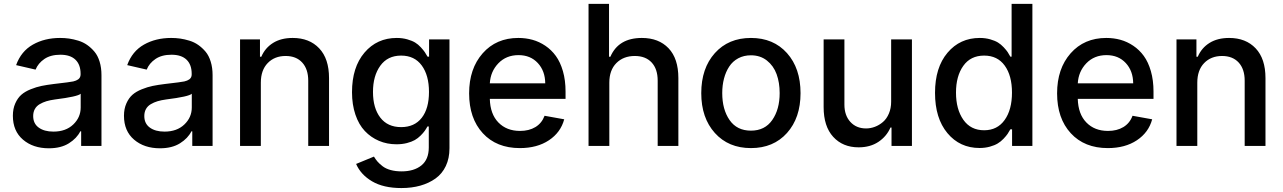

<svg xmlns="http://www.w3.org/2000/svg" viewBox="-20 -747 6569 983"><path d="M230 12.2Q149.4 12.2 97.7 -32Q45.9 -76.2 45.9 -154.3Q45.9 -189.9 58.1 -217.5Q70.3 -245.1 89.1 -261.7Q107.9 -278.3 137.2 -290Q166.5 -301.8 192.9 -307.1Q219.2 -312.5 254.9 -316.9Q340.8 -326.7 355 -330.1Q386.2 -337.4 391.1 -356Q392.6 -360.4 392.6 -366.7V-369.1Q392.6 -416 366.2 -441.4Q339.8 -466.8 289.1 -466.8Q239.3 -466.8 207.3 -445.1Q175.3 -423.3 162.1 -390.6L62.5 -413.6Q87.9 -484.4 148.2 -518.6Q208.5 -552.7 287.6 -552.7Q311 -552.7 333.5 -549.6Q356 -546.4 380.9 -538.8Q405.8 -531.2 426.3 -516.8Q446.8 -502.4 463.6 -482.4Q480.5 -462.4 490 -431.4Q499.5 -400.4 499.5 -362.3V0H395.5V-74.7H391.1Q373.5 -39.1 332.8 -13.4Q292 12.2 230 12.2ZM253.4 -73.2Q316.9 -73.2 355 -109.6Q393.1 -146 393.1 -196.8V-267.1Q378.4 -252.4 261.7 -237.8Q236.8 -234.4 218 -228.8Q199.2 -223.1 183.1 -213.6Q167 -204.1 158.4 -188.7Q149.9 -173.3 149.9 -152.8Q149.9 -114.3 178.2 -93.8Q206.5 -73.2 253.4 -73.2Z M798.8 12.2Q718.3 12.2 666.5 -32Q614.7 -76.2 614.7 -154.3Q614.7 -189.9 627 -217.5Q639.2 -245.1 658 -261.7Q676.8 -278.3 706.1 -290Q735.4 -301.8 761.7 -307.1Q788.1 -312.5 823.7 -316.9Q909.7 -326.7 923.8 -330.1Q955.1 -337.4 960 -356Q961.4 -360.4 961.4 -366.7V-369.1Q961.4 -416 935.1 -441.4Q908.7 -466.8 857.9 -466.8Q808.1 -466.8 776.1 -445.1Q744.1 -423.3 731 -390.6L631.3 -413.6Q656.7 -484.4 717 -518.6Q777.3 -552.7 856.4 -552.7Q879.9 -552.7 902.3 -549.6Q924.8 -546.4 949.7 -538.8Q974.6 -531.2 995.1 -516.8Q1015.6 -502.4 1032.5 -482.4Q1049.3 -462.4 1058.8 -431.4Q1068.4 -400.4 1068.4 -362.3V0H964.4V-74.7H960Q942.4 -39.1 901.6 -13.4Q860.8 12.2 798.8 12.2ZM822.3 -73.2Q885.7 -73.2 923.8 -109.6Q961.9 -146 961.9 -196.8V-267.1Q947.3 -252.4 830.6 -237.8Q805.7 -234.4 786.9 -228.8Q768.1 -223.1 752 -213.6Q735.8 -204.1 727.3 -188.7Q718.8 -173.3 718.8 -152.8Q718.8 -114.3 747.1 -93.8Q775.4 -73.2 822.3 -73.2Z M1315.4 -323.7V0H1209V-545.4H1311V-456.5H1317.9Q1337.4 -502 1378.2 -527.3Q1418.9 -552.7 1478.5 -552.7Q1564 -552.7 1614.3 -499.5Q1664.6 -446.3 1664.6 -347.2V0H1558.1V-334Q1558.1 -393.1 1527.3 -426.8Q1496.6 -460.4 1442.4 -460.4Q1385.7 -460.4 1350.6 -424.1Q1315.4 -387.7 1315.4 -323.7Z M2035.2 215.8Q1943.4 215.8 1885 181.4Q1826.7 147 1803.2 92.3L1894.5 54.7Q1903.3 69.3 1912.8 80.3Q1922.4 91.3 1938.7 104Q1955.1 116.7 1980 123.5Q2004.9 130.4 2036.1 130.4Q2099.6 130.4 2137.5 99.9Q2175.3 69.3 2175.3 7.8V-99.6H2168.5Q2161.6 -86.9 2154.3 -76.7Q2147 -66.4 2133.3 -52.7Q2119.6 -39.1 2103.8 -30Q2087.9 -21 2063.5 -14.6Q2039.1 -8.3 2010.3 -8.3Q1961.4 -8.3 1920.2 -25.9Q1878.9 -43.5 1847.9 -76.2Q1816.9 -108.9 1799.6 -160.2Q1782.2 -211.4 1782.2 -274.9Q1782.2 -402.8 1846.2 -477.8Q1910.2 -552.7 2011.2 -552.7Q2040 -552.7 2064.9 -545.7Q2089.8 -538.6 2105.2 -529.3Q2120.6 -520 2134.5 -504.9Q2148.4 -489.7 2154.8 -480.2Q2161.1 -470.7 2168.9 -457H2176.8V-545.4H2281.2V12.2Q2281.2 63.5 2262.5 103Q2243.7 142.6 2210 166.7Q2176.3 190.9 2132.1 203.4Q2087.9 215.8 2035.2 215.8ZM2033.7 -96.2Q2102.1 -96.2 2139.2 -143.8Q2176.3 -191.4 2176.3 -276.4Q2176.3 -361.3 2139.2 -411.9Q2102.1 -462.4 2033.7 -462.4Q1964.4 -462.4 1927 -410.4Q1889.6 -358.4 1889.6 -276.4Q1889.6 -193.8 1927 -145Q1964.4 -96.2 2033.7 -96.2Z M2641.6 11.2Q2522 11.2 2451.9 -64.9Q2381.8 -141.1 2381.8 -269Q2381.8 -395.5 2451.2 -474.1Q2520.5 -552.7 2633.8 -552.7Q2671.9 -552.7 2706.3 -543.2Q2740.7 -533.7 2772 -512.7Q2803.2 -491.7 2825.9 -460.4Q2848.6 -429.2 2862.1 -382.6Q2875.5 -335.9 2875.5 -278.3V-240.7H2487.8Q2489.7 -163.1 2531.7 -119.9Q2573.7 -76.7 2642.6 -76.7Q2688.5 -76.7 2721.2 -96.4Q2753.9 -116.2 2768.1 -154.3L2868.7 -136.2Q2850.6 -68.8 2790.3 -28.8Q2730 11.2 2641.6 11.2ZM2487.8 -320.3H2771.5Q2771 -383.8 2733.4 -424.3Q2695.8 -464.8 2634.8 -464.8Q2571.8 -464.8 2531.5 -422.9Q2491.2 -380.9 2487.8 -320.3Z M3099.6 -323.7V0H2993.2V-727.1H3098.1V-456.5H3105Q3146.5 -552.7 3266.1 -552.7Q3352.5 -552.7 3402.8 -500Q3453.1 -447.3 3453.1 -347.2V0H3347.2V-334Q3347.2 -394 3316.2 -427.2Q3285.2 -460.4 3230 -460.4Q3171.9 -460.4 3135.7 -424.1Q3099.6 -387.7 3099.6 -323.7Z M3570.3 -270Q3570.3 -397.5 3639.9 -475.1Q3709.5 -552.7 3824.7 -552.7Q3939.9 -552.7 4009.3 -475.1Q4078.6 -397.5 4078.6 -270Q4078.6 -143.6 4009.3 -66.2Q3939.9 11.2 3824.7 11.2Q3709.5 11.2 3639.9 -66.2Q3570.3 -143.6 3570.3 -270ZM3824.7 -78.1Q3896 -78.1 3933.8 -132.6Q3971.7 -187 3971.7 -270.5Q3971.7 -324.2 3956.1 -367.2Q3940.4 -410.2 3906.5 -437Q3872.6 -463.9 3824.7 -463.9Q3788.1 -463.9 3759.5 -448.5Q3731 -433.1 3713.4 -406.2Q3695.8 -379.4 3686.8 -345Q3677.7 -310.5 3677.7 -270.5Q3677.7 -186.5 3715.3 -132.3Q3752.9 -78.1 3824.7 -78.1Z M4542.5 -226.1V-545.4H4648.9V0H4544.4V-94.2H4539.1Q4519 -48.3 4477.1 -20.5Q4435.1 7.3 4376 7.3Q4294.9 7.3 4245.8 -46.4Q4196.8 -100.1 4196.8 -198.7V-545.4H4303.2V-211.4Q4303.2 -156.2 4333.7 -122.8Q4364.3 -89.4 4414.1 -89.4Q4437 -89.4 4459.5 -97.9Q4481.9 -106.4 4500.7 -122.6Q4519.5 -138.7 4531 -165.8Q4542.5 -192.9 4542.5 -226.1Z M4995.1 10.7Q4894 10.7 4830.6 -65.4Q4767.1 -141.6 4767.1 -271.5Q4767.1 -401.4 4831.1 -477.1Q4895 -552.7 4996.1 -552.7Q5024.9 -552.7 5049.6 -545.7Q5074.2 -538.6 5089.4 -529.3Q5104.5 -520 5118.7 -504.9Q5132.8 -489.7 5138.9 -480.5Q5145 -471.2 5152.8 -457H5159.2V-727.1H5265.6V0H5161.6V-85H5152.8Q5145.5 -71.8 5138.7 -61.5Q5131.8 -51.3 5117.9 -36.6Q5104 -22 5088.1 -12.5Q5072.3 -2.9 5047.9 3.9Q5023.4 10.7 4995.1 10.7ZM5018.6 -80.1Q5085.9 -80.1 5123.5 -132.6Q5161.1 -185.1 5161.1 -272.9Q5161.1 -359.9 5124 -411.1Q5086.9 -462.4 5018.6 -462.4Q4949.2 -462.4 4911.9 -409.9Q4874.5 -357.4 4874.5 -272.9Q4874.5 -187.5 4912.1 -133.8Q4949.7 -80.1 5018.6 -80.1Z M5651.9 11.2Q5532.2 11.2 5462.2 -64.9Q5392.1 -141.1 5392.1 -269Q5392.1 -395.5 5461.4 -474.1Q5530.8 -552.7 5644 -552.7Q5682.1 -552.7 5716.6 -543.2Q5751 -533.7 5782.2 -512.7Q5813.5 -491.7 5836.2 -460.4Q5858.9 -429.2 5872.3 -382.6Q5885.7 -335.9 5885.7 -278.3V-240.7H5498Q5500 -163.1 5542 -119.9Q5584 -76.7 5652.8 -76.7Q5698.7 -76.7 5731.4 -96.4Q5764.2 -116.2 5778.3 -154.3L5878.9 -136.2Q5860.8 -68.8 5800.5 -28.8Q5740.2 11.2 5651.9 11.2ZM5498 -320.3H5781.7Q5781.2 -383.8 5743.7 -424.3Q5706.1 -464.8 5645 -464.8Q5582 -464.8 5541.7 -422.9Q5501.5 -380.9 5498 -320.3Z M6109.9 -323.7V0H6003.4V-545.4H6105.5V-456.5H6112.3Q6131.8 -502 6172.6 -527.3Q6213.4 -552.7 6272.9 -552.7Q6358.4 -552.7 6408.7 -499.5Q6459 -446.3 6459 -347.2V0H6352.5V-334Q6352.5 -393.1 6321.8 -426.8Q6291 -460.4 6236.8 -460.4Q6180.2 -460.4 6145 -424.1Q6109.9 -387.7 6109.9 -323.7Z"/></svg>

Font: Karasuma Gothic
Style: Regular
Weight: 500
Designer: Rasmus Andersson / Ryoko Nishizuka
Foundry: Genbu
Version: Version 1.00